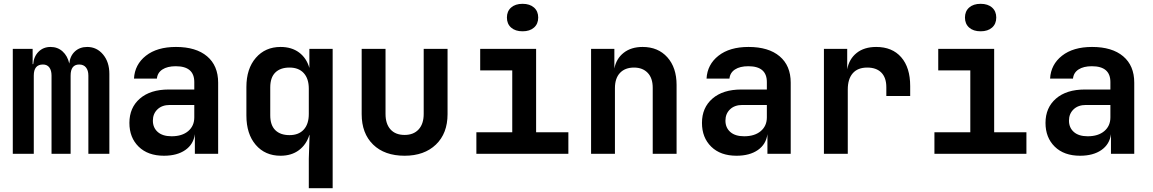

<svg xmlns="http://www.w3.org/2000/svg" viewBox="-20 -806 6040 1006"><path d="M47 0V-550H151V-470H154Q157 -510 182 -535Q207 -560 245 -560Q282 -560 308 -536.5Q334 -513 343 -473Q347 -513 372.5 -536.5Q398 -560 437 -560Q487 -560 520 -520.5Q553 -481 553 -419V0H443V-410Q443 -437 430.5 -452.5Q418 -468 395 -468Q350 -468 350 -410V0H250V-410Q250 -437 238.5 -452.5Q227 -468 205 -468Q157 -468 157 -410V0Z M839 10Q755 10 706.5 -37.5Q658 -85 658 -162Q658 -242 713 -289.5Q768 -337 864 -337H998V-376Q998 -459 901 -459Q857 -459 831 -442Q805 -425 802 -394H682Q686 -468 744.5 -514Q803 -560 902 -560Q1007 -560 1065 -511Q1123 -462 1123 -373V0H1001V-103Q994 -50 951 -20Q908 10 839 10ZM879 -92Q934 -92 966 -119Q998 -146 998 -191V-256H870Q829 -256 805 -233Q781 -210 781 -174Q781 -137 806.5 -114.5Q832 -92 879 -92Z M1598 180V26L1602 -99H1601Q1585 -48 1546 -19Q1507 10 1450 10Q1369 10 1320 -47Q1271 -104 1271 -201V-350Q1271 -446 1320.5 -503Q1370 -560 1450 -560Q1508 -560 1547 -531Q1586 -502 1601 -450V-550H1723V180ZM1497 -98Q1545 -98 1571.5 -127Q1598 -156 1598 -209V-341Q1598 -394 1571.5 -423Q1545 -452 1497 -452Q1449 -452 1422.5 -426Q1396 -400 1396 -348V-202Q1396 -150 1422.5 -124Q1449 -98 1497 -98Z M2100 10Q1995 10 1935 -48.5Q1875 -107 1875 -208V-550H2000V-209Q2000 -157 2026 -128Q2052 -99 2100 -99Q2147 -99 2173.5 -128Q2200 -157 2200 -209V-550H2325V-208Q2325 -107 2264 -48.5Q2203 10 2100 10Z M2476 0V-113H2664V-437H2496V-550H2789V-113H2958V0ZM2718 -642Q2680 -642 2658 -661.5Q2636 -681 2636 -714Q2636 -747 2658 -766.5Q2680 -786 2718 -786Q2756 -786 2778 -766.5Q2800 -747 2800 -714Q2800 -681 2778 -661.5Q2756 -642 2718 -642Z M3077 0V-550H3199V-447Q3209 -499 3248 -529.5Q3287 -560 3347 -560Q3428 -560 3476.5 -506Q3525 -452 3525 -361V0H3400V-346Q3400 -397 3373.5 -424.5Q3347 -452 3302 -452Q3255 -452 3228.5 -424Q3202 -396 3202 -344V0Z M3839 10Q3755 10 3706.5 -37.5Q3658 -85 3658 -162Q3658 -242 3713 -289.5Q3768 -337 3864 -337H3998V-376Q3998 -459 3901 -459Q3857 -459 3831 -442Q3805 -425 3802 -394H3682Q3686 -468 3744.5 -514Q3803 -560 3902 -560Q4007 -560 4065 -511Q4123 -462 4123 -373V0H4001V-103Q3994 -50 3951 -20Q3908 10 3839 10ZM3879 -92Q3934 -92 3966 -119Q3998 -146 3998 -191V-256H3870Q3829 -256 3805 -233Q3781 -210 3781 -174Q3781 -137 3806.5 -114.5Q3832 -92 3879 -92Z M4297 0V-550H4419V-443Q4429 -497 4468.5 -528.5Q4508 -560 4571 -560Q4655 -560 4702 -506Q4749 -452 4749 -355V-303H4624V-349Q4624 -399 4598 -425.5Q4572 -452 4524 -452Q4474 -452 4448 -422Q4422 -392 4422 -337V0Z M4876 0V-113H5064V-437H4896V-550H5189V-113H5358V0ZM5118 -642Q5080 -642 5058 -661.5Q5036 -681 5036 -714Q5036 -747 5058 -766.5Q5080 -786 5118 -786Q5156 -786 5178 -766.5Q5200 -747 5200 -714Q5200 -681 5178 -661.5Q5156 -642 5118 -642Z M5639 10Q5555 10 5506.5 -37.5Q5458 -85 5458 -162Q5458 -242 5513 -289.5Q5568 -337 5664 -337H5798V-376Q5798 -459 5701 -459Q5657 -459 5631 -442Q5605 -425 5602 -394H5482Q5486 -468 5544.5 -514Q5603 -560 5702 -560Q5807 -560 5865 -511Q5923 -462 5923 -373V0H5801V-103Q5794 -50 5751 -20Q5708 10 5639 10ZM5679 -92Q5734 -92 5766 -119Q5798 -146 5798 -191V-256H5670Q5629 -256 5605 -233Q5581 -210 5581 -174Q5581 -137 5606.5 -114.5Q5632 -92 5679 -92Z"/></svg>

Font: JetBrains Mono NL
Style: Bold
Weight: 700
Monospace: yes
Designer: Philipp Nurullin, Konstantin Bulenkov
Foundry: JetBrains
Version: Version 2.305; ttfautohint (v1.8.4.7-5d5b)